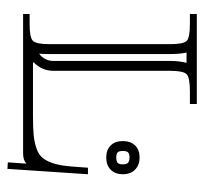

<svg xmlns="http://www.w3.org/2000/svg" viewBox="-36 -458 536 503"><g transform="rotate(90 231.5 -207.0)"><path d="M96.2 -69.8V-384.8Q96.2 -419.9 87.6 -428.5Q79.1 -437 43.9 -437H17.1V-455.1H252.9V-437H219.2Q184.1 -437 175 -428.5Q166 -419.9 166 -384.8V-79.1Q166 -49.8 144 -27.8V-25.9H286.1Q316.9 -25.9 335.7 -27.8Q354.5 -29.8 370.8 -35.6Q387.2 -41.5 395.8 -53.2Q404.3 -64.9 409.7 -83.5Q415 -102.1 417 -130.9L419.9 -169.9H437L422.9 41L405.8 40L409.2 -8.8Q400.4 0 381.8 0H17.1V-17.1H43.9Q79.1 -17.1 87.6 -25.9Q96.2 -34.7 96.2 -69.8ZM118.2 -428.2Q122.1 -410.6 122.1 -384.8V-69.8Q122.1 -51.8 121.1 -42L126 -45.9Q140.1 -60.1 140.1 -79.1V-384.8Q140.1 -407.7 145 -428.2ZM393.1 -305.2Q412.6 -305.2 424.8 -293.5Q437 -281.7 437 -261.2Q437 -241.7 425.3 -229.7Q413.6 -217.8 393.1 -217.8Q373.5 -217.8 361.8 -229.2Q350.1 -240.7 350.1 -261.2Q350.1 -281.2 361.3 -293.2Q372.6 -305.2 393.1 -305.2ZM393.1 -244.1Q403.3 -244.1 407.2 -247.8Q411.1 -251.5 411.1 -261.2Q411.1 -271 407 -274.9Q402.8 -278.8 393.1 -278.8Q383.3 -278.8 379.6 -274.9Q376 -271 376 -261.2Q376 -251.5 379.6 -247.8Q383.3 -244.1 393.1 -244.1Z"/></g></svg>

Font: FoglihtenNo01
Style: Regular
Weight: 500
Version: Version 0.61